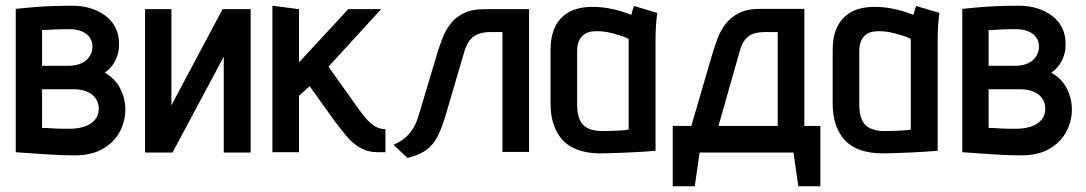

<svg xmlns="http://www.w3.org/2000/svg" viewBox="-20 -532 3796 671"><path d="M346 -278Q370 -294 383.5 -321.5Q397 -349 396 -378Q396 -411 383.5 -435.5Q371 -460 348.5 -477Q326 -494 296.5 -503Q267 -512 233 -512Q191 -512 155 -510.5Q119 -509 92 -506.5Q65 -504 50 -502.5Q35 -501 35 -501V0Q35 0 49 1Q63 2 86 3.5Q109 5 136.5 7Q164 9 191 10Q218 11 240 11Q301 11 340.5 -12.5Q380 -36 399 -72.5Q418 -109 418 -149Q418 -189 399.5 -224Q381 -259 346 -278ZM226 -430Q240 -430 253.5 -426.5Q267 -423 278.5 -415.5Q290 -408 296.5 -396.5Q303 -385 303 -369Q303 -352 294 -336.5Q285 -321 266 -311.5Q247 -302 216 -302H127V-427Q134 -427 145.5 -427.5Q157 -428 171 -429Q185 -430 199.5 -430Q214 -430 226 -430ZM224 -82Q211 -82 197 -82Q183 -82 170 -83Q157 -84 146 -84.5Q135 -85 127 -85V-220H241Q256 -220 271.5 -216Q287 -212 299 -203.5Q311 -195 318 -182Q325 -169 325 -151Q325 -129 312 -113.5Q299 -98 276 -90Q253 -82 224 -82Z M579 -500H487V1H583L762 -334V1H856V-500H758L579 -164Z M1237 -146 1128 -299 1312 -500H1197L1025 -314V-500L932 -512V0H1025V-197L1062 -231L1148 -111Q1168 -84 1189.5 -58Q1211 -32 1238 -16Q1265 0 1302 0H1327V-81H1324Q1311 -81 1297.5 -87Q1284 -93 1269 -107.5Q1254 -122 1237 -146Z M1674 -500Q1629 -500 1600 -485.5Q1571 -471 1553.5 -447.5Q1536 -424 1526.5 -399Q1517 -374 1510 -352L1442 -125Q1434 -99 1422 -80.5Q1410 -62 1394 -49Q1378 -36 1355 -26L1404 20Q1444 10 1468 -6.5Q1492 -23 1508 -53Q1524 -83 1538 -131L1604 -356Q1612 -380 1623.5 -393.5Q1635 -407 1652.5 -413.5Q1670 -420 1693 -420H1736V-1H1829V-500Z M2277 -487 2196 -511Q2192 -501 2189 -490.5Q2186 -480 2186 -480Q2172 -486 2151 -492.5Q2130 -499 2104 -503.5Q2078 -508 2049 -508Q2020 -508 1994 -500.5Q1968 -493 1947.5 -475Q1927 -457 1915.5 -428Q1904 -399 1904 -355V-170Q1904 -128 1915.5 -95Q1927 -62 1948.5 -40Q1970 -18 2003 -7Q2036 4 2079 4Q2098 4 2123.5 3Q2149 2 2175 1Q2201 0 2222.5 -1.5Q2244 -3 2257.5 -4Q2271 -5 2271 -5V-393Q2271 -417 2272.5 -441.5Q2274 -466 2277 -487ZM1997 -167V-352Q1997 -377 2004.5 -391.5Q2012 -406 2023 -413Q2034 -420 2046 -421.5Q2058 -423 2067 -423Q2077 -423 2090.5 -421.5Q2104 -420 2119 -416Q2134 -412 2149 -407.5Q2164 -403 2177 -396V-79Q2171 -78 2161 -77Q2151 -76 2139 -75.5Q2127 -75 2113 -74.5Q2099 -74 2085 -74Q2056 -74 2036 -83Q2016 -92 2006.5 -112.5Q1997 -133 1997 -167Z M2791 -92V-501H2636Q2591 -501 2562 -486Q2533 -471 2515.5 -448Q2498 -425 2488.5 -399.5Q2479 -374 2472 -352L2396 -92H2331V119H2408L2425 1H2753L2770 119H2847V-92ZM2491 -92 2566 -356Q2571 -374 2579 -386.5Q2587 -399 2598 -406.5Q2609 -414 2623 -417Q2637 -420 2655 -420H2698V-92Z M3263 -487 3182 -511Q3178 -501 3175 -490.5Q3172 -480 3172 -480Q3158 -486 3137 -492.5Q3116 -499 3090 -503.5Q3064 -508 3035 -508Q3006 -508 2980 -500.5Q2954 -493 2933.5 -475Q2913 -457 2901.5 -428Q2890 -399 2890 -355V-170Q2890 -128 2901.5 -95Q2913 -62 2934.5 -40Q2956 -18 2989 -7Q3022 4 3065 4Q3084 4 3109.5 3Q3135 2 3161 1Q3187 0 3208.5 -1.5Q3230 -3 3243.5 -4Q3257 -5 3257 -5V-393Q3257 -417 3258.5 -441.5Q3260 -466 3263 -487ZM2983 -167V-352Q2983 -377 2990.5 -391.5Q2998 -406 3009 -413Q3020 -420 3032 -421.5Q3044 -423 3053 -423Q3063 -423 3076.5 -421.5Q3090 -420 3105 -416Q3120 -412 3135 -407.5Q3150 -403 3163 -396V-79Q3157 -78 3147 -77Q3137 -76 3125 -75.5Q3113 -75 3099 -74.5Q3085 -74 3071 -74Q3042 -74 3022 -83Q3002 -92 2992.5 -112.5Q2983 -133 2983 -167Z M3654 -278Q3678 -294 3691.5 -321.5Q3705 -349 3704 -378Q3704 -411 3691.5 -435.5Q3679 -460 3656.5 -477Q3634 -494 3604.5 -503Q3575 -512 3541 -512Q3499 -512 3463 -510.5Q3427 -509 3400 -506.5Q3373 -504 3358 -502.5Q3343 -501 3343 -501V0Q3343 0 3357 1Q3371 2 3394 3.5Q3417 5 3444.5 7Q3472 9 3499 10Q3526 11 3548 11Q3609 11 3648.5 -12.5Q3688 -36 3707 -72.5Q3726 -109 3726 -149Q3726 -189 3707.5 -224Q3689 -259 3654 -278ZM3534 -430Q3548 -430 3561.5 -426.5Q3575 -423 3586.5 -415.5Q3598 -408 3604.5 -396.5Q3611 -385 3611 -369Q3611 -352 3602 -336.5Q3593 -321 3574 -311.5Q3555 -302 3524 -302H3435V-427Q3442 -427 3453.5 -427.5Q3465 -428 3479 -429Q3493 -430 3507.5 -430Q3522 -430 3534 -430ZM3532 -82Q3519 -82 3505 -82Q3491 -82 3478 -83Q3465 -84 3454 -84.5Q3443 -85 3435 -85V-220H3549Q3564 -220 3579.5 -216Q3595 -212 3607 -203.5Q3619 -195 3626 -182Q3633 -169 3633 -151Q3633 -129 3620 -113.5Q3607 -98 3584 -90Q3561 -82 3532 -82Z"/></svg>

Font: Advent Pro SemiBold
Style: Regular
Weight: 600
Designer: VivaRado, Andreas Kalpakidis
Foundry: VivaRado, Andreas Kalpakidis
Version: Version 3.000